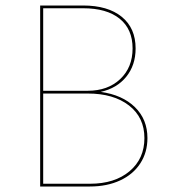

<svg xmlns="http://www.w3.org/2000/svg" viewBox="-20 -678 613 698"><path d="M516 -176Q516 -124 490 -84Q464 -44 416.5 -22Q369 0 307 0H126V-658H282Q372 -658 422.5 -617Q473 -576 473 -502Q473 -441 439 -399Q405 -357 346 -344Q425 -333 470.5 -288.5Q516 -244 516 -176ZM137 -648V-348H299Q372 -348 417 -390.5Q462 -433 462 -502Q462 -572 415 -610Q368 -648 282 -648ZM505 -176Q505 -251 449 -294.5Q393 -338 299 -338H137V-10H307Q397 -10 451 -55.5Q505 -101 505 -176Z"/></svg>

Font: Ysabeau Hairline
Style: Regular
Weight: 100
Designer: Christian Thalmann (Catharsis Fonts)
Version: Version 0.003